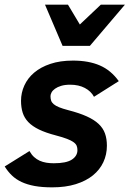

<svg xmlns="http://www.w3.org/2000/svg" viewBox="-23 -786 554 821"><path d="M103 -140.1Q111.8 -124.5 122.8 -114.5Q133.8 -104.5 147 -98.6Q160.2 -92.8 175.3 -90.3Q190.4 -87.9 207 -87.9Q260.3 -87.9 284.2 -103.5Q308.1 -119.1 308.1 -144Q308.1 -154.3 304.9 -162.4Q301.8 -170.4 292 -177.7Q282.2 -185.1 263.9 -192.1Q245.6 -199.2 215.8 -207Q172.4 -218.3 143.8 -232.2Q115.2 -246.1 98.1 -263.9Q81.1 -281.7 74 -304.2Q66.9 -326.7 66.9 -355Q66.9 -389.2 81.1 -420.4Q95.2 -451.7 123 -475.3Q150.9 -499 192.4 -512.9Q233.9 -526.9 289.1 -526.9Q356.4 -526.9 404.1 -506.1Q451.7 -485.4 484.9 -439L378.9 -372.1Q366.2 -396 339.8 -409.9Q313.5 -423.8 276.9 -423.8Q254.4 -423.8 238.5 -418.9Q222.7 -414.1 212.4 -406.7Q202.1 -399.4 197.5 -390.9Q192.9 -382.3 192.9 -375Q192.9 -364.3 195.6 -356Q198.2 -347.7 206.5 -340.6Q214.8 -333.5 229.7 -327.4Q244.6 -321.3 269 -314.9Q316.4 -302.7 348.1 -288.3Q379.9 -273.9 398.9 -255.9Q418 -237.8 426 -215.1Q434.1 -192.4 434.1 -163.1Q434.1 -125 418.9 -92.5Q403.8 -60.1 374.3 -36.1Q344.7 -12.2 301 1.5Q257.3 15.1 200.2 15.1Q157.2 15.1 125.2 9.3Q93.3 3.4 69.3 -7.8Q45.4 -19 28.1 -35.6Q10.7 -52.2 -2.9 -74.2ZM267.6 -766.1 318.4 -681.2 408.2 -766.1H511.2L361.3 -589.8H244.6L169.4 -766.1Z"/></svg>

Font: Lorenzo Sans
Style: Bold Italic
Weight: 700
Italic angle: -12°
Foundry: Intel Corporation
Version: Version 1.00; ttfautohint (v1.5)